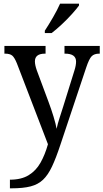

<svg xmlns="http://www.w3.org/2000/svg" viewBox="-20 -786 563 1045"><path d="M34 192Q96 192 136 167.5Q176 143 200.5 99.5Q225 56 241 -1L72 -441Q59 -473 46.5 -483.5Q34 -494 7 -494H4V-536H228V-494H225Q170 -494 170 -452Q170 -433 180 -404L244 -232Q259 -192 271.5 -151Q284 -110 288 -85Q294 -113 304 -143.5Q314 -174 324 -206L385 -402Q394 -430 394 -451Q394 -494 334 -494H331V-536H523V-494H520Q493 -494 479 -480Q465 -466 449 -418L309 1Q285 74 263 120.5Q241 167 214 192.5Q187 218 146.5 228.5Q106 239 43 239H34ZM224 -619Q245 -651 268.5 -691.5Q292 -732 307 -766H410V-756Q398 -739 372.5 -710.5Q347 -682 316.5 -653.5Q286 -625 261 -606H224Z"/></svg>

Font: Noto Serif SemiCondensed
Style: Regular
Weight: 400
Width: 4
Designer: Monotype Design Team
Foundry: Monotype Imaging Inc.
Version: Version 2.013